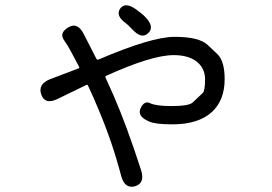

<svg xmlns="http://www.w3.org/2000/svg" viewBox="-20 -647 1040 735"><path d="M497 66Q458 77 444 27Q411 -100 358 -226Q348 -250 338 -273L317 -319Q315 -324 311 -322L200 -268Q152 -245 138 -285Q124 -325 172 -344L280 -385Q285 -387 283 -391L251 -451Q240 -472 226 -492Q205 -520 241 -542Q277 -564 301 -516L349 -422Q352 -417 357 -419Q560 -506 648 -506Q742 -506 775 -475Q794 -457 813 -439Q840 -412 840 -344Q840 -264 792 -219Q740 -171 640 -171Q576 -171 553 -181Q504 -201 518 -232Q532 -263 554.5 -252Q577 -241 636 -241Q704 -241 718 -255Q737 -273 756 -291Q765 -299 765 -344Q765 -381 739 -406Q707 -436 645 -436Q561 -436 387 -357Q382 -355 384 -350L415 -281Q465 -166 520 4Q536 54 497 66ZM547 -520Q522 -496 487 -534Q468 -554 463 -557Q421 -587 440 -614Q459 -641 501 -611Q526 -593 537 -581Q573 -543 547 -520Z"/></svg>

Font: Resource Han Rounded KR
Style: Regular
Weight: 400
Designer: Cyano Hao (round all glyphs); Ryoko NISHIZUKA 西塚涼子 (kana, bopomofo & ideographs); Paul D. Hunt (Latin, Greek & Cyrillic)
Foundry: Cyano Hao
Version: 0.990